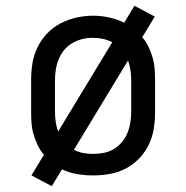

<svg xmlns="http://www.w3.org/2000/svg" viewBox="-20 -595 640 660"><path d="M158 45 88 8 131 -63Q118 -78 109.5 -96Q101 -114 95.5 -132.5Q90 -151 88.5 -170.5Q87 -190 87 -210V-320Q87 -349 91.5 -377.5Q96 -406 109 -432.5Q122 -459 142 -480Q162 -501 188 -514.5Q214 -528 242.5 -534.5Q271 -541 300 -541Q328 -541 355 -535Q382 -529 407 -517L442 -575L452 -570L512 -538L469 -467Q482 -452 490.5 -434Q499 -416 504.5 -397.5Q510 -379 511.5 -359.5Q513 -340 513 -320V-210Q513 -181 508.5 -152.5Q504 -124 491.5 -98Q479 -72 458.5 -50.5Q438 -29 412 -15.5Q386 -2 357.5 3Q329 8 300 8Q273 8 245.5 3.5Q218 -1 193 -13ZM180 -143 366 -450Q350 -458 333 -461.5Q316 -465 298 -465Q280 -465 262 -460.5Q244 -456 228 -446.5Q212 -437 200.5 -423Q189 -409 182 -392Q175 -375 172 -356.5Q169 -338 169 -320V-210Q169 -193 171.5 -176Q174 -159 180 -143ZM300 -66Q318 -66 336.5 -69.5Q355 -73 371 -82.5Q387 -92 399 -106.5Q411 -121 418 -138Q425 -155 428 -173.5Q431 -192 431 -210V-320Q431 -337 428.5 -354Q426 -371 420 -387L234 -80Q249 -72 266 -69Q283 -66 300 -66Z"/></svg>

Font: Iosevka Curly Slab Extended
Style: Regular
Weight: 400
Width: 7
Monospace: yes
Designer: Belleve Invis
Foundry: Belleve Invis
Version: Version 11.1.0; ttfautohint (v1.8.3)